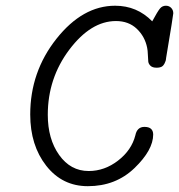

<svg xmlns="http://www.w3.org/2000/svg" viewBox="-20 -639 622 667"><path d="M85 -241.2Q85 -389.2 176 -504.2Q267.1 -619.1 379.9 -619.1Q456.1 -619.1 508.8 -564.9Q527.8 -600.1 535.9 -609.6Q543.9 -619.1 556.2 -619.1Q567.4 -619.1 574.7 -611.6Q582 -604 582 -592.8Q582 -586.9 557.1 -438Q557.1 -437 556.6 -433.6Q556.2 -430.2 555.7 -428.5Q555.2 -426.8 553.5 -422.9Q551.8 -418.9 550.8 -417Q549.8 -415 547.4 -412.1Q544.9 -409.2 542 -407.5Q539.1 -405.8 534.4 -404.8Q529.8 -403.8 524.9 -403.8H523.9Q509.8 -403.8 502.9 -410.4Q496.1 -417 495.1 -425Q494.1 -433.1 493.7 -448.5Q493.2 -463.9 491.2 -473.1Q483.4 -512.2 455.1 -539.1Q426.8 -565.9 382.8 -565.9Q295.9 -565.9 220.9 -466.6Q146 -367.2 146 -240.2Q146 -156.2 185.5 -100.6Q225.1 -44.9 288.1 -44.9Q343.3 -44.9 390.1 -81.1Q437 -117.2 450.2 -168.9Q456.1 -197.8 481 -198.2H481.9Q511.7 -198.2 512.2 -171.9Q512.2 -117.7 447 -54.9Q381.8 7.8 285.2 7.8Q196.3 7.8 140.6 -63.2Q85 -134.3 85 -241.2Z"/></svg>

Font: CMU Typewriter Text
Style: LightOblique
Weight: 200
Italic angle: -9.46001°
Version: Version 0.7.0